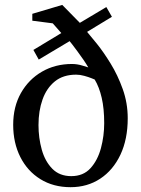

<svg xmlns="http://www.w3.org/2000/svg" viewBox="-20 -757 579 789"><path d="M504.9 -271Q504.9 -185.1 474.9 -121.3Q444.8 -57.6 391.8 -22.7Q338.9 12.2 270 12.2Q199.2 12.2 146 -20.8Q92.8 -53.7 63.5 -111.8Q34.2 -169.9 34.2 -244.1Q34.2 -318.4 65.9 -374.5Q97.7 -430.7 152.3 -462.4Q207 -494.1 275.9 -494.1Q297.4 -494.1 319.8 -487.1Q342.3 -480 342.8 -480Q335.4 -493.2 323.2 -511Q311 -528.8 298.3 -545.9Q285.6 -563 276.4 -575Q267.1 -586.9 266.1 -587.9L139.2 -512.2L117.2 -551.8L231.9 -621.1L196.8 -661.1L112.8 -671.9V-700.2L235.8 -736.8L308.1 -663.1L417 -728L439.9 -688L337.9 -626Q351.1 -610.8 378.2 -577.1Q405.3 -543.5 434.6 -495.8Q463.9 -448.2 484.4 -390.9Q504.9 -333.5 504.9 -271ZM408.2 -251Q408.2 -311 397.9 -355.2Q387.7 -399.4 369.1 -430.2Q369.1 -430.2 356.7 -435.3Q344.2 -440.4 326.4 -445.3Q308.6 -450.2 293 -450.2Q239.7 -450.2 205.6 -422.6Q171.4 -395 154.8 -348.1Q138.2 -301.3 138.2 -243.2Q138.2 -190.4 151.6 -142.3Q165 -94.2 194.8 -63.7Q224.6 -33.2 272.9 -33.2Q322.3 -33.2 351.8 -65.7Q381.3 -98.1 394.8 -148.2Q408.2 -198.2 408.2 -251Z"/></svg>

Font: Charis
Style: Regular
Weight: 400
Designer: Walt Agee, Miriam Martin, Annie Olsen, Victor Gaultney, Lorna Priest, Alan Ward, Bob Hallissy, Martin Hosken, Sharon Cor
Foundry: SIL Global
Version: Version 7.000